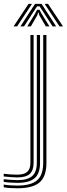

<svg xmlns="http://www.w3.org/2000/svg" viewBox="-103 -784 352 1010"><path d="M-12 206.4Q-31.4 206.4 -51.7 205.1Q-71.9 203.7 -83.5 201.1V186.8Q-70.1 189.4 -49.8 190.8Q-29.5 192.2 -12 192.2Q60.6 192.2 92.5 164.2Q124.3 136.3 124.3 72.6V-600H141.2V72.6Q141.2 144.2 105.3 175.3Q69.4 206.4 -12 206.4ZM-12 177.9Q-29.4 177.9 -49.4 176.4Q-69.4 175 -83.5 172.6V158.6Q-67.9 160.5 -48 162Q-28.1 163.6 -12 163.6Q42.5 163.6 66.6 141.9Q90.7 120.2 90.7 72.4V-600H107.6V72.4Q107.6 128.3 79.6 153.1Q51.6 177.9 -12 177.9ZM-12 149.3Q-26.6 149.3 -46.5 147.7Q-66.4 146.2 -83.5 144.3V130.1Q-66 132.5 -46.1 133.6Q-26.1 134.8 -12 134.8Q24.5 134.8 40.7 119.5Q57 104.1 57 72.2V-600H73.8V72.4Q73.8 112.1 53.7 130.7Q33.6 149.3 -12 149.3ZM-31.7 -645 47.2 -763.7H65.3L-13.2 -645ZM4.4 -645 81.3 -763.7H115.6L192.5 -645H173.6L120.9 -727L105.2 -750.6H92L76.1 -726.7L23.3 -645ZM40.2 -645 82.6 -713.9 92.1 -732.5H105L114.6 -713.9L157.2 -645H138.3L103.3 -704.6L100 -717.6H97.2L93.7 -704.6L59.1 -645ZM210.2 -645 131.7 -763.7H149.7L228.7 -645Z"/></svg>

Font: Big Shoulders Inline Text SC Thin
Style: Regular
Weight: 100
Designer: Patric King
Foundry: XO Type Co
Version: Version 2.002